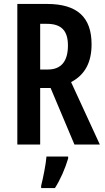

<svg xmlns="http://www.w3.org/2000/svg" viewBox="-20 -734 533 975"><path d="M218 -714H68V0H184V-287H237L358 0H487L341 -317C413 -355 445 -419 445 -509C445 -646 373 -714 218 -714ZM218 -613C291 -613 325 -579 325 -503C325 -422 290 -381 223 -381H184V-613ZM326 71V61H216C213 101 198 174 189 209V221H259C286 179 311 122 326 71Z"/></svg>

Font: Noto Sans Lao Looped ExtraCondensed SemiBold
Style: Regular
Weight: 600
Width: 2
Designer: Mark Frömberg, Ben Mitchell
Foundry: The Fontpad Ltd
Version: Version 1.002